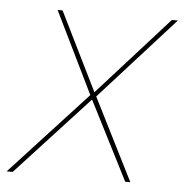

<svg xmlns="http://www.w3.org/2000/svg" viewBox="-56 -574 598 617"><g transform="rotate(5 243.0 -265.5)"><path d="M239 -273 236 -263.5 105.5 -531H121.5L248 -274.5L241 -272L474 -531H493.5L247.5 -258.5L249 -273.5L386.5 0H370L238 -259.5L245.5 -259L7 0H-12.5Z"/></g></svg>

Font: Epilogue Thin
Style: Italic
Weight: 250
Italic angle: -12°
Designer: Tyler Finck
Foundry: Etcetera Type Co
Version: Version 2.112